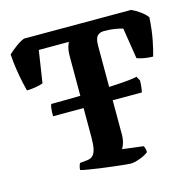

<svg xmlns="http://www.w3.org/2000/svg" viewBox="-104 -808 911 911"><g transform="rotate(-15 352.0 -352.0)"><path d="M130 -312.5Q130 -339 132 -353Q134 -367 137 -371Q179.5 -371 224 -371.8Q268.5 -372.5 312 -373.5Q355.5 -374.5 395.2 -376.5Q435 -378.5 468.2 -380.5Q501.5 -382.5 525.5 -385.2Q549.5 -388 561 -391L572.5 -369.5Q572 -350.5 570.2 -336Q568.5 -321.5 566 -312.5ZM428 0Q421 0 397.2 -2.5Q373.5 -5 341.5 -8.8Q309.5 -12.5 277.5 -17Q245.5 -21.5 221 -25.8Q196.5 -30 188 -33Q188 -42.5 191 -52.2Q194 -62 196.5 -65.5L232.5 -69Q250.5 -71 260.8 -81.5Q271 -92 275.5 -113Q280 -134 280 -167.5V-561.5Q280 -594.5 285 -610.8Q290 -627 294 -634H146L122 -476.5Q110.5 -471.5 86.8 -467.2Q63 -463 42 -463Q38 -478 31.8 -506.2Q25.5 -534.5 19.8 -571.5Q14 -608.5 11.5 -648Q26 -662 50 -679.8Q74 -697.5 92.5 -704H618.5Q638.5 -695 660 -679.5Q681.5 -664 693 -648Q689 -584.5 679.8 -538Q670.5 -491.5 662 -463Q641.5 -463 618.2 -467.2Q595 -471.5 583.5 -476.5L559.5 -628Q547 -632 523.5 -636.2Q500 -640.5 469 -640.5Q450.5 -640.5 440.2 -632.8Q430 -625 426.5 -612Q423 -599 423 -583V-143Q422.5 -119 416.8 -101.5Q411 -84 405.5 -77L508.5 -64Q510.5 -61.5 513.2 -53Q516 -44.5 516.5 -33Q501 -20 473.5 -10Q446 0 428 0Z"/></g></svg>

Font: Texturina Medium
Style: Regular
Weight: 500
Designer: Guillermo Torres Carreño
Foundry: Omnibus-Type
Version: Version 1.003